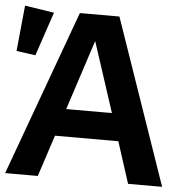

<svg xmlns="http://www.w3.org/2000/svg" viewBox="-51 -754 761 803"><g transform="rotate(5 329.5 -352.5)"><path d="M83 -502 3 -513 22 -705 145 -686ZM0 0 253 -694H419L659 0H516L460 -174H194L137 0ZM231 -289H423L327 -583Z"/></g></svg>

Font: Cantarell
Style: Bold
Weight: 700
Designer: Dave Crossland, Nikolaus Waxweiler, Florian Fecher, Jacques Le Bailly, Eben Sorkin, Alexei Vanyashin, Alexios Zavras, Em
Version: Version 0.303